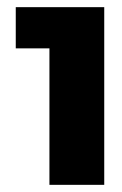

<svg xmlns="http://www.w3.org/2000/svg" viewBox="-20 -516 341 536"><path d="M118 0V-381H24V-496H271V0Z"/></svg>

Font: Atkinson Hyperlegible Pro
Style: Bold
Weight: 700
Designer: Elliott Scott, Megan Eiswerth, Linus Boman, Theodore Petrosky, Jacob Perez
Foundry: Braille Institute
Version: Version 1.5.1